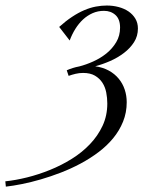

<svg xmlns="http://www.w3.org/2000/svg" viewBox="-146 -615 585 705"><path d="M99.1 -356.9Q109.9 -361.8 121.1 -365.2Q132.3 -368.7 145 -371.1Q169.9 -377.4 196.5 -389.4Q223.1 -401.4 244.9 -418.9Q266.6 -436.5 280.8 -460.2Q294.9 -483.9 294.9 -513.7Q294.9 -544.4 278.1 -559.8Q261.2 -575.2 235.8 -575.2Q213.4 -575.2 194.1 -566.7Q174.8 -558.1 158.9 -543.5Q143.1 -528.8 130.6 -508.8Q118.2 -488.8 109.9 -466.3L71.3 -516.1Q95.7 -538.1 118.7 -553.2Q141.6 -568.4 163.3 -577.6Q185.1 -586.9 205.8 -590.8Q226.6 -594.7 246.1 -594.7Q269 -594.7 289.8 -589.1Q310.5 -583.5 326.2 -572.8Q341.8 -562 351.1 -546.4Q360.4 -530.8 360.4 -510.3Q360.4 -482.4 346.2 -460.2Q332 -438 309.3 -420.7Q286.6 -403.3 258.8 -391.1Q231 -378.9 203.6 -371.6Q231.9 -367.7 253.7 -355.7Q275.4 -343.8 290 -325.9Q304.7 -308.1 312 -285.9Q319.3 -263.7 319.3 -239.7Q319.3 -201.7 305.9 -168.5Q292.5 -135.3 269.5 -107.4Q246.6 -79.6 215.8 -56.4Q185.1 -33.2 149.9 -14.4Q114.7 4.4 77.4 18.8Q40 33.2 3.9 43.7Q-32.2 54.2 -65.2 60.8Q-98.1 67.4 -124.5 70.3L-126.5 50.8Q-88.9 46.9 -46.6 36.4Q-4.4 25.9 37.4 9Q79.1 -7.8 117.2 -31.5Q155.3 -55.2 184.3 -85.7Q213.4 -116.2 230.7 -153.3Q248 -190.4 248 -234.9Q248 -255.4 244.1 -275.4Q240.2 -295.4 230 -311.3Q219.7 -327.1 202.6 -337.2Q185.5 -347.2 159.2 -347.2Q145 -347.2 131.6 -344Q118.2 -340.8 106 -336.4Z"/></svg>

Font: Dynalight
Style: Regular
Weight: 400
Version: Version 1.000